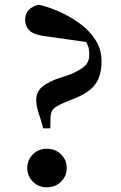

<svg xmlns="http://www.w3.org/2000/svg" viewBox="-20 -782 513 817"><path d="M179 15Q144 15 120 -9Q96 -33 96 -67Q96 -101 120 -125Q144 -149 179 -149Q216 -149 240 -125Q264 -101 264 -67Q264 -33 240 -9Q216 15 179 15ZM412 -522Q412 -459 386 -424Q360 -389 304 -366L255 -346Q220 -331 208.5 -320Q197 -309 195 -286L194 -236H164L152 -277Q143 -304 138.5 -321.5Q134 -339 134 -355Q134 -387 153.5 -407Q173 -427 218 -445L281 -466Q326 -486 343.5 -504Q361 -522 360 -554Q360 -586 340.5 -612.5Q321 -639 276 -667L377 -599L165 -629Q122 -635 104.5 -653Q87 -671 87 -697Q87 -724 102 -739.5Q117 -755 144 -762Q186 -753 232 -732.5Q278 -712 319 -682.5Q360 -653 386 -612.5Q412 -572 412 -522Z"/></svg>

Font: Noto Serif TC ExtraLight
Style: Bold
Weight: 700
Version: Version 2.002-H1;hotconv 1.1.0;makeotfexe 2.6.0